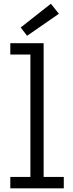

<svg xmlns="http://www.w3.org/2000/svg" viewBox="-20 -1025 395 1045"><path d="M217.5 -61.9H327.2V0H36.1V-61.9H145.5V-728.1H36.1V-790H217.5ZM257 -1004.7 300.5 -950 127.4 -830.2 92.7 -875.4Z"/></svg>

Font: Hepta Slab ExtraLight
Style: Regular
Weight: 200
Designer: Michael LaGattuta
Foundry: Michael LaGattuta
Version: Version 1.100